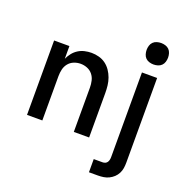

<svg xmlns="http://www.w3.org/2000/svg" viewBox="-163 -896 1225 1261"><g transform="rotate(20 450.0 -265.0)"><path d="M83 0V-520H190V-431Q200 -453 215 -472Q230 -491 250.5 -504Q271 -517 295 -522.5Q319 -528 343 -528Q369 -528 395 -521Q421 -514 442 -498.5Q463 -483 478 -461Q493 -439 502 -414Q511 -389 514 -362.5Q517 -336 517 -310V0H410V-310Q410 -334 404.5 -357.5Q399 -381 384 -399.5Q369 -418 346.5 -427Q324 -436 300 -436Q276 -436 253.5 -427Q231 -418 216 -399.5Q201 -381 195.5 -357.5Q190 -334 190 -310V0ZM594 215V123H656Q666 123 674.5 119Q683 115 688 107.5Q693 100 695 90.5Q697 81 697 72V-520H803V72Q803 92 800 111Q797 130 788 147.5Q779 165 764.5 178.5Q750 192 732.5 200.5Q715 209 695.5 212Q676 215 656 215ZM750 -595Q735 -595 720 -599.5Q705 -604 694.5 -614.5Q684 -625 679.5 -640Q675 -655 675 -670Q675 -685 679.5 -700Q684 -715 694.5 -725.5Q705 -736 720 -740.5Q735 -745 750 -745Q765 -745 780 -740.5Q795 -736 805.5 -725.5Q816 -715 820.5 -700Q825 -685 825 -670Q825 -655 820.5 -640Q816 -625 805.5 -614.5Q795 -604 780 -599.5Q765 -595 750 -595Z"/></g></svg>

Font: Iosevka Aile Semibold
Style: Regular
Weight: 600
Designer: Belleve Invis
Foundry: Belleve Invis
Version: Version 31.1.0; ttfautohint (v1.8.4)